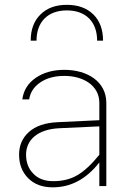

<svg xmlns="http://www.w3.org/2000/svg" viewBox="-20 -781 567 806"><path d="M260.7 -760.7C214.4 -760.7 177.7 -747.6 150.4 -720.7C122.6 -693.8 108.9 -657.2 108.9 -610.4H133.3C133.3 -689 180.7 -737.3 260.7 -737.3C340.8 -737.3 387.7 -689 387.7 -610.4H412.6C412.6 -657.2 398.9 -693.8 371.6 -720.7C343.8 -747.6 307.1 -760.7 260.7 -760.7ZM426.3 -349.1C426.3 -438.5 346.7 -487.8 250.5 -487.8C202.6 -487.8 162.6 -476.6 129.9 -454.1C97.2 -431.6 78.6 -401.4 73.7 -363.8H102.5C106.9 -393.6 123 -417.5 149.9 -435.5C176.8 -453.6 210.4 -462.4 250 -462.4C330.1 -462.4 397 -421.9 397 -349.1V-276.4L222.7 -268.1C169.4 -265.6 129.4 -252 101.6 -227.1C73.7 -202.1 60.1 -170.4 60.1 -131.8C60.1 -91.3 72.8 -58.6 98.1 -33.2C123.5 -7.3 157.7 5.4 201.2 5.4C275.4 5.4 340.8 -27.3 397 -99.1V0H426.3ZM89.4 -131.8C89.4 -193.8 138.2 -238.3 228.5 -242.7L397 -250.5V-131.3C364.3 -90.8 333.5 -62.5 305.2 -45.9C276.4 -28.8 242.7 -20.5 203.6 -20.5C168 -20.5 140.1 -30.8 120.1 -51.8C99.6 -72.3 89.4 -99.1 89.4 -131.8Z"/></svg>

Font: Estedad Thin
Style: Regular
Weight: 100
Designer: Amin Abedi
Version: Version 7.3